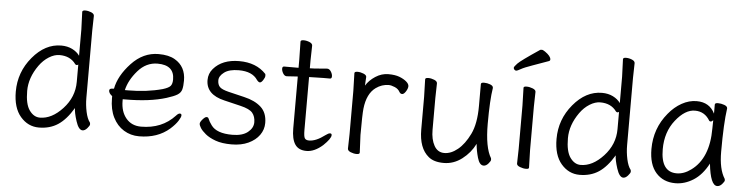

<svg xmlns="http://www.w3.org/2000/svg" viewBox="-45 -926 4511 1157"><g transform="rotate(5 2210.5 -347.5)"><path d="M477 12Q453 12 436.5 -39.5Q420 -91 420 -118Q377 -46 328 -14Q279 18 213 18Q147 18 101.5 -35Q56 -88 56 -186Q56 -304 132 -395Q208 -486 305 -486Q343 -486 372 -471.5Q401 -457 417 -434V-593L413 -699Q413 -709 431 -709Q449 -709 467 -701.5Q485 -694 485 -681L483 -592V-185Q483 -142 492 -100.5Q501 -59 517 -39Q519 -35 519 -27.5Q519 -20 505 -4Q491 12 477 12ZM214 -42Q286 -42 351.5 -113Q417 -184 417 -276V-381Q413 -377 407.5 -377Q402 -377 398 -382Q365 -428 300 -428Q269 -428 236 -407.5Q203 -387 178 -352Q124 -276 124 -196Q124 -116 150.5 -79Q177 -42 214 -42Z M819 18Q768 18 726.5 -7.5Q685 -33 661 -81Q637 -129 637 -195V-209Q616 -225 616 -241Q616 -254 635 -254L644 -255Q659 -334 730 -410Q801 -486 894 -486Q956 -486 993 -464Q1060 -425 1060 -340Q1060 -306 1054.5 -286Q1049 -266 1029 -253.5Q1009 -241 964 -227Q864 -196 715 -196H702V-186Q702 -121 735.5 -81Q769 -41 826 -41Q952 -41 1030 -125Q1043 -140 1053 -140Q1063 -140 1063 -129.5Q1063 -119 1048.5 -96Q1034 -73 1004 -46Q931 18 819 18ZM710 -252H730Q842 -252 937 -278Q973 -289 983.5 -302Q994 -315 994 -341Q994 -428 893 -428Q824 -428 774 -370.5Q724 -313 710 -252Z M1378 -40Q1439 -40 1471.5 -66Q1504 -92 1504 -126.5Q1504 -161 1486 -183Q1468 -205 1413 -218L1313 -242Q1201 -268 1201 -356Q1201 -395 1226 -424Q1279 -486 1382 -486Q1485 -486 1544 -423Q1546 -421 1546 -411Q1546 -401 1535.5 -385Q1525 -369 1516.5 -369Q1508 -369 1498 -382Q1466 -431 1384 -431Q1326 -431 1296 -408.5Q1266 -386 1266 -360Q1266 -334 1279.5 -320Q1293 -306 1334 -296L1430 -273Q1495 -258 1532.5 -224Q1570 -190 1570 -128Q1570 -88 1546.5 -55Q1523 -22 1480 -2Q1437 18 1378.5 18Q1320 18 1281.5 4Q1243 -10 1220 -29Q1197 -48 1187 -64Q1177 -80 1177 -90Q1177 -100 1191.5 -116.5Q1206 -133 1215 -133Q1224 -133 1227 -126Q1235 -106 1250 -86Q1283 -40 1378 -40Z M1930 -26Q1880 18 1832 18Q1784 18 1762.5 -14Q1741 -46 1741 -110V-424H1736Q1735 -424 1675 -420H1674Q1661 -420 1652 -435Q1643 -450 1643 -463.5Q1643 -477 1654 -477H1741V-528L1739 -635Q1739 -645 1757 -645Q1775 -645 1793 -637.5Q1811 -630 1811 -617L1809 -528V-480L1837 -481Q1873 -483 1913 -487H1914Q1927 -487 1936.5 -472Q1946 -457 1946 -443Q1946 -429 1935 -429H1896Q1868 -429 1848 -428L1809 -427V-108Q1809 -68 1816 -57Q1823 -46 1842 -46Q1884 -46 1938 -87Q1955 -100 1965 -100Q1975 -100 1975 -90Q1975 -69 1930 -26Z M2153 0Q2153 10 2135 10Q2117 10 2098.5 2.5Q2080 -5 2080 -18L2082 -106V-367L2079 -474Q2079 -484 2097 -484Q2115 -484 2133.5 -476.5Q2152 -469 2152 -457.5Q2152 -446 2150.5 -434Q2149 -422 2149 -405Q2169 -438 2206 -462Q2243 -486 2284 -486Q2325 -486 2351 -476Q2377 -466 2393.5 -452Q2410 -438 2410 -424Q2410 -410 2398.5 -392Q2387 -374 2376.5 -374Q2366 -374 2360 -384Q2350 -403 2328.5 -412Q2307 -421 2292 -421Q2250 -421 2214 -395Q2162 -357 2152 -266Q2148 -230 2148 -106Z M2903 13Q2878 13 2865.5 -31Q2853 -75 2850 -114Q2823 -59 2772.5 -20.5Q2722 18 2662 18Q2602 18 2570 -9Q2510 -58 2510 -171V-368L2507 -474Q2507 -484 2525 -484Q2543 -484 2561.5 -476.5Q2580 -469 2580 -456L2578 -368V-175Q2578 -117 2599 -79.5Q2620 -42 2660.5 -42Q2701 -42 2741.5 -75Q2782 -108 2813 -171.5Q2844 -235 2844 -342V-475Q2844 -485 2863 -485Q2882 -485 2900 -478Q2918 -471 2918 -459V-457Q2906 -385 2906 -241Q2906 -97 2944 -35Q2945 -33 2945 -25.5Q2945 -18 2931.5 -2.5Q2918 13 2903 13Z M3177 1Q3177 10 3159.5 10Q3142 10 3122.5 2.5Q3103 -5 3103 -17L3105 -105V-368L3102 -475Q3102 -484 3120 -484Q3138 -484 3157 -476.5Q3176 -469 3176 -457L3174 -368V-105ZM3241 -649Q3192 -631 3143.5 -614Q3095 -597 3075 -585.5Q3055 -574 3049 -574Q3043 -574 3038 -579Q3033 -584 3033 -590.5Q3033 -597 3052 -617Q3071 -637 3183 -712Q3185 -713 3192 -713Q3199 -713 3212 -704Q3248 -679 3248 -659Q3248 -652 3241 -649Z M3748 12Q3724 12 3707.5 -39.5Q3691 -91 3691 -118Q3648 -46 3599 -14Q3550 18 3484 18Q3418 18 3372.5 -35Q3327 -88 3327 -186Q3327 -304 3403 -395Q3479 -486 3576 -486Q3614 -486 3643 -471.5Q3672 -457 3688 -434V-593L3684 -699Q3684 -709 3702 -709Q3720 -709 3738 -701.5Q3756 -694 3756 -681L3754 -592V-185Q3754 -142 3763 -100.5Q3772 -59 3788 -39Q3790 -35 3790 -27.5Q3790 -20 3776 -4Q3762 12 3748 12ZM3485 -42Q3557 -42 3622.5 -113Q3688 -184 3688 -276V-381Q3684 -377 3678.5 -377Q3673 -377 3669 -382Q3636 -428 3571 -428Q3540 -428 3507 -407.5Q3474 -387 3449 -352Q3395 -276 3395 -196Q3395 -116 3421.5 -79Q3448 -42 3485 -42Z M4063 18Q3990 18 3946 -31.5Q3902 -81 3902 -175Q3902 -300 3980 -394Q4015 -437 4059 -461.5Q4103 -486 4149 -486Q4227 -486 4259 -420V-475Q4259 -485 4278 -485Q4297 -485 4316 -478Q4335 -471 4335 -459V-457Q4322 -368 4322 -195Q4322 -90 4357 -35Q4359 -31 4359 -24.5Q4359 -18 4345.5 -2.5Q4332 13 4316 13Q4275 13 4261 -118Q4224 -48 4171.5 -15Q4119 18 4063 18ZM4066 -42Q4110 -42 4153 -74Q4257 -150 4257 -330Q4257 -355 4258 -380Q4249 -371 4243 -371Q4237 -371 4234 -375Q4203 -428 4143.5 -428Q4084 -428 4027 -356Q3970 -284 3970 -180Q3970 -42 4066 -42Z"/></g></svg>

Font: LXGW WenKai TC
Style: Regular
Weight: 400
Designer: LXGW / Fontworks Inc.
Foundry: LXGW / Fontworks Inc.
Version: Version 1.330